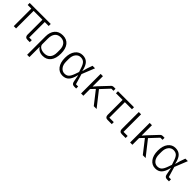

<svg xmlns="http://www.w3.org/2000/svg" viewBox="335 -1942 3560 3560"><g transform="rotate(45 2114.5 -162.5)"><path d="M121.1 0V-460H25.9V-513.2H577.1V-460H473.1V-53.2H541V0H479Q447.8 0 430.4 -17.6Q413.1 -35.2 413.1 -64V-460H181.2V0Z M671.9 200.2V-282.2Q671.9 -392.6 728 -458.7Q784.2 -524.9 887.7 -524.9Q990.2 -524.9 1045.7 -455.6Q1101.1 -386.2 1101.1 -258.8Q1101.1 -129.4 1044.7 -58.6Q988.3 12.2 888.7 12.2Q835 12.2 795.2 -9Q755.4 -30.3 735.8 -64.9H731.9V200.2ZM876 -42Q954.1 -42 995.1 -89.4Q1036.1 -136.7 1036.1 -224.1V-289.1Q1036.1 -374.5 996.3 -422.4Q956.5 -470.2 883.8 -470.2Q811.5 -470.2 771.7 -421.9Q731.9 -373.5 731.9 -285.2V-139.2Q731.9 -96.2 774.4 -69.1Q816.9 -42 876 -42Z M1407.7 12.2Q1317.4 12.2 1262.2 -59.8Q1207 -131.8 1207 -255.9Q1207 -380.4 1262.2 -452.6Q1317.4 -524.9 1407.7 -524.9Q1488.3 -524.9 1536.6 -475.3Q1585 -425.8 1606.9 -314H1610.8L1637.7 -411.1L1673.8 -513.2H1739.7L1637.7 -258.8L1698.7 -53.2H1756.8V0H1707Q1674.8 0 1658 -15.1Q1641.1 -30.3 1634.8 -66.9L1609.9 -198.2H1606Q1579.6 -86.9 1533 -37.4Q1486.3 12.2 1407.7 12.2ZM1407.7 -42Q1461.4 -42 1493.4 -72.8Q1525.4 -103.5 1553.7 -184.1L1578.6 -255.9L1552.7 -333Q1527.8 -411.6 1494.9 -441.4Q1461.9 -471.2 1407.7 -471.2Q1349.6 -471.2 1310.8 -422.4Q1272 -373.5 1272 -288.1V-224.1Q1272 -139.2 1310.8 -90.6Q1349.6 -42 1407.7 -42Z M1886.2 0V-513.2H1946.3V-245.1H1950.2L2008.3 -311L2177.2 -490.2Q2197.8 -513.2 2229.5 -513.2H2276.4V-460H2220.2L2063.5 -292L2293.5 0H2219.2L2020.5 -253.9L1946.3 -175.8V0Z M2581.1 0Q2549.3 0 2532.2 -17.6Q2515.1 -35.2 2515.1 -65.9V-460H2340.8V-513.2H2760.7V-460H2574.7V-53.2H2690.9V0Z M2952.6 0Q2920.9 0 2903.6 -17.8Q2886.2 -35.6 2886.2 -65.9V-513.2H2946.3V-53.2H3054.2V0Z M3171.9 0V-513.2H3231.9V-245.1H3235.8L3293.9 -311L3462.9 -490.2Q3483.4 -513.2 3515.1 -513.2H3562V-460H3505.9L3349.1 -292L3579.1 0H3504.9L3306.2 -253.9L3231.9 -175.8V0Z M3841.8 12.2Q3751.5 12.2 3696.3 -59.8Q3641.1 -131.8 3641.1 -255.9Q3641.1 -380.4 3696.3 -452.6Q3751.5 -524.9 3841.8 -524.9Q3922.4 -524.9 3970.7 -475.3Q4019 -425.8 4041 -314H4044.9L4071.8 -411.1L4107.9 -513.2H4173.8L4071.8 -258.8L4132.8 -53.2H4190.9V0H4141.1Q4108.9 0 4092 -15.1Q4075.2 -30.3 4068.8 -66.9L4043.9 -198.2H4040Q4013.7 -86.9 3967 -37.4Q3920.4 12.2 3841.8 12.2ZM3841.8 -42Q3895.5 -42 3927.5 -72.8Q3959.5 -103.5 3987.8 -184.1L4012.7 -255.9L3986.8 -333Q3961.9 -411.6 3929 -441.4Q3896 -471.2 3841.8 -471.2Q3783.7 -471.2 3744.9 -422.4Q3706.1 -373.5 3706.1 -288.1V-224.1Q3706.1 -139.2 3744.9 -90.6Q3783.7 -42 3841.8 -42Z"/></g></svg>

Font: Anuphan Light
Style: Regular
Weight: 300
Designer: Mike Abbink, Paul van der Laan, Pieter van Rosmalen, Mint Tantisuwanna
Foundry: Bold Monday; Cadson Demak
Version: Version 3.002;hotconv 1.0.109;makeotfexe 2.5.65596